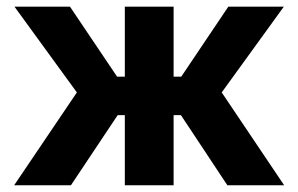

<svg xmlns="http://www.w3.org/2000/svg" viewBox="-20 -550 886 570"><path d="M208.2 -275.6 22.9 -530.3H187.7L327.6 -322.4H350.6V-530.3H495.4V-322.4H518.1L657.9 -530.3H822.7L638.2 -275.6L823.6 0H655L517.1 -208.2H495.4V0H350.6V-208.2H329.4L190.6 0H22Z"/></svg>

Font: Pretendard Std Variable
Style: Regular
Weight: 400
Designer: Base glyphs from Inter by Rasmus Andersson; Hangeul glyphs from Noto Sans CJK(Source Han Sans) by Jang Soo-young and Kan
Foundry: Kil Hyung-jin
Version: Version 1.309;Glyphs 3.2 (3225)